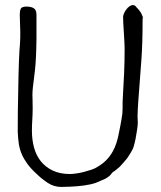

<svg xmlns="http://www.w3.org/2000/svg" viewBox="-20 -726 634 758"><path d="M358 -4Q337 3 310 6.5Q283 10 257.5 11Q232 12 222 12Q192 12 167 -5Q142 -22 124 -40Q102 -60 88.5 -78.5Q75 -97 66.5 -116Q58 -135 54.5 -157Q51 -179 50 -207Q50 -287 52 -370Q54 -503 59 -556Q60 -567 60 -578.5Q60 -590 60 -604Q60 -619 59 -634.5Q58 -650 58 -668Q58 -683 62 -691.5Q66 -700 84 -700Q104 -700 114 -693Q124 -686 124 -667Q124 -621 124 -574Q123 -492 118 -449Q116 -431 114 -415Q112 -399 110 -383Q108 -366 108 -350Q108 -346 108.5 -333.5Q109 -321 109 -299Q109 -277 107.5 -254Q106 -231 106 -210Q106 -174 114.5 -143Q123 -112 141.5 -89Q160 -66 188.5 -52.5Q217 -39 256 -39Q265 -39 280 -41Q295 -43 310.5 -47Q326 -51 341 -56Q356 -61 366 -68Q404 -90 425 -128Q442 -157 451 -209Q453 -220 455.5 -231.5Q458 -243 460 -257Q462 -267 463 -277Q464 -287 464 -298Q464 -311 464 -322Q464 -333 465 -343Q468 -390 470 -437Q472 -484 472 -532Q472 -548 470 -580L468 -612Q466 -644 466 -660Q466 -665 469.5 -673Q473 -681 478.5 -688.5Q484 -696 491 -701Q498 -706 504 -706Q511 -706 516 -701Q518 -699 519.5 -696.5Q521 -694 523 -693Q532 -683 535.5 -677Q539 -671 543 -661Q544 -659 544 -657Q544 -656 543.5 -654.5Q543 -653 543 -650Q543 -553 538 -487Q527 -339 526 -327Q525 -310 524 -295Q523 -280 523 -266Q523 -260 523.5 -254.5Q524 -249 524 -242Q524 -233 521.5 -215.5Q519 -198 515.5 -179.5Q512 -161 507 -145Q504 -136 496 -123L491 -115L489 -112Q487 -109 485 -105.5Q483 -102 481 -100Q472 -90 464 -80Q450 -64 446 -62Q440 -57 434 -52Q424 -46 422 -43Q414 -30 395 -20Z"/></svg>

Font: ToneOZ-Tsuipita-TC
Style: Tsuipita-TC
Weight: 400
Designer: :Jeffrey Xuan (Chih-Lin Hsuan)  :
Foundry: jeffreyx@gmail.com, cjkFonts.io
Version: Version 0.24071